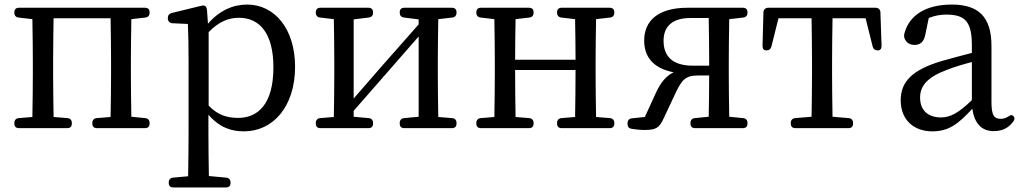

<svg xmlns="http://www.w3.org/2000/svg" viewBox="-20 -555 4479 842"><path d="M63 7H275C288 7 295 0 295 -13V-16C295 -28 288 -36 276 -37L215 -42C214 -98 213 -177 213 -228V-287C213 -338 214 -419 215 -475H465C466 -419 467 -338 467 -287V-228C467 -177 466 -98 465 -42L404 -37C392 -36 385 -28 385 -16V-13C385 0 392 7 405 7H616C629 7 636 0 636 -13V-16C636 -28 629 -36 617 -37L556 -43C555 -98 554 -177 554 -228V-287C554 -337 555 -415 556 -471L617 -478C629 -479 636 -487 636 -499V-501C636 -514 629 -521 616 -521H63C50 -521 43 -514 43 -501V-499C43 -487 50 -479 62 -478L122 -471C123 -415 124 -337 124 -287V-228C124 -176 123 -98 122 -42L62 -37C50 -36 43 -28 43 -16V-13C43 0 50 7 63 7Z M720 245V247C720 260 727 267 740 267H971C984 267 991 260 991 247V245C991 233 984 225 972 224L896 217C895 156 894 82 894 28V-52C945 7 998 21 1050 21C1177 21 1274 -87 1274 -262C1274 -429 1184 -535 1064 -535C1004 -535 944 -511 892 -451L888 -508C887 -519 885 -524 881 -528C877 -531 871 -532 860 -529L733 -498C722 -495 716 -488 716 -476V-474C716 -462 724 -454 736 -453L804 -450C806 -402 807 -350 807 -284V28C807 83 806 157 805 218L739 224C727 225 720 233 720 245ZM895 -92V-414C941 -462 985 -477 1028 -477C1120 -477 1179 -407 1179 -260C1179 -99 1112 -38 1024 -38C975 -38 934 -51 895 -92Z M1365 -16V-13C1365 0 1372 7 1385 7H1596C1609 7 1616 0 1616 -13V-16C1616 -28 1609 -36 1597 -37L1531 -43V-69L1816 -395V-43L1752 -37C1740 -36 1733 -28 1733 -16V-13C1733 0 1740 7 1753 7H1962C1975 7 1982 0 1982 -13V-16C1982 -28 1975 -36 1963 -37L1902 -42C1901 -98 1900 -177 1900 -228V-287C1900 -337 1901 -415 1902 -471L1963 -478C1975 -479 1982 -487 1982 -499V-501C1982 -514 1975 -521 1962 -521H1753C1740 -521 1733 -514 1733 -501V-499C1733 -487 1739 -480 1752 -478L1816 -470V-448L1658 -269L1531 -123V-470L1597 -478C1610 -480 1616 -487 1616 -499V-501C1616 -514 1609 -521 1596 -521H1385C1372 -521 1365 -514 1365 -501V-499C1365 -487 1372 -479 1384 -478L1444 -471C1445 -415 1446 -337 1446 -287V-228C1446 -177 1445 -98 1444 -42L1384 -37C1372 -36 1365 -28 1365 -16Z M2089 7H2300C2313 7 2320 0 2320 -13V-16C2320 -28 2313 -36 2301 -37L2241 -42C2240 -97 2239 -175 2239 -248H2504C2504 -175 2503 -97 2502 -42L2442 -37C2430 -36 2423 -28 2423 -16V-13C2423 0 2430 7 2443 7H2654C2667 7 2674 0 2674 -13V-16C2674 -28 2667 -36 2655 -37L2594 -42C2593 -98 2592 -177 2592 -228V-287C2592 -337 2593 -415 2594 -471L2655 -478C2667 -479 2674 -487 2674 -499V-501C2674 -514 2667 -521 2654 -521H2443C2430 -521 2423 -514 2423 -501V-499C2423 -487 2430 -479 2442 -478L2502 -471C2503 -420 2504 -349 2504 -293H2239C2239 -349 2240 -420 2241 -471L2301 -478C2313 -479 2320 -487 2320 -499V-501C2320 -514 2313 -521 2300 -521H2089C2076 -521 2069 -514 2069 -501V-499C2069 -487 2076 -479 2088 -478L2148 -471C2149 -415 2150 -337 2150 -287V-228C2150 -176 2149 -98 2148 -42L2088 -37C2076 -36 2069 -28 2069 -16V-13C2069 0 2076 7 2089 7Z M3238 -521H2995C2866 -521 2805 -464 2805 -377C2805 -308 2842 -256 2934 -238C2901 -222 2877 -193 2856 -147L2808 -42L2751 -36C2739 -35 2732 -27 2732 -15V-11C2732 1 2738 8 2750 10C2770 13 2789 15 2808 15C2859 15 2872 4 2891 -37L2944 -150C2970 -203 2985 -224 3041 -224H3090C3090 -166 3089 -93 3088 -43L3027 -37C3015 -36 3008 -28 3008 -16V-13C3008 0 3015 7 3028 7H3238C3251 7 3258 0 3258 -13V-16C3258 -28 3251 -36 3239 -37L3178 -43C3177 -98 3176 -177 3176 -228V-287C3176 -337 3177 -415 3178 -471L3239 -478C3251 -479 3258 -487 3258 -499V-501C3258 -514 3251 -521 3238 -521ZM2890 -376C2890 -438 2927 -476 3008 -476H3088C3089 -420 3090 -338 3090 -287V-267H3018C2932 -267 2890 -306 2890 -376Z M3328 -501 3324 -354C3324 -340 3330 -334 3341 -334C3353 -334 3360 -340 3363 -351L3394 -475H3539C3540 -419 3541 -338 3541 -287V-228C3541 -177 3540 -98 3539 -43L3467 -37C3455 -36 3448 -28 3448 -16V-13C3448 0 3455 7 3468 7H3701C3714 7 3721 0 3721 -13V-16C3721 -28 3714 -36 3702 -37L3631 -43C3630 -98 3629 -177 3629 -228V-287C3629 -338 3630 -419 3631 -475H3776L3807 -351C3810 -340 3817 -334 3829 -334C3840 -334 3846 -340 3846 -354L3841 -501C3841 -513 3832 -521 3820 -521H3349C3337 -521 3328 -513 3328 -501Z M4068 21C4141 21 4182 -11 4244 -78C4253 -15 4284 20 4337 20C4373 20 4400 9 4423 -21C4431 -31 4430 -40 4424 -46C4417 -53 4410 -50 4400 -43C4390 -37 4381 -34 4369 -34C4339 -34 4328 -49 4328 -109V-354C4328 -482 4270 -535 4154 -535C4044 -535 3969 -491 3947 -411C3944 -402 3944 -396 3947 -386C3955 -367 3971 -358 3990 -358C4014 -358 4033 -369 4039 -409L4053 -476C4077 -486 4103 -491 4129 -491C4210 -491 4242 -463 4242 -357V-323C4200 -312 4154 -300 4112 -288C3979 -249 3930 -196 3930 -115C3930 -26 3991 21 4068 21ZM4015 -127C4015 -177 4045 -216 4131 -248C4161 -260 4200 -272 4242 -283V-116C4184 -59 4146 -40 4107 -40C4050 -40 4015 -71 4015 -127Z"/></svg>

Font: 寒蝉锦书宋 Text
Style: Regular
Weight: 400
Designer: 寒蝉锦书宋{Warren} 思源宋体{Ryoko NISHIZUKA 西塚涼子 (kana & ideographs); Frank Grießhammer (Latin, Greek & Cyrillic); Wenlong ZHANG 
Foundry: Adobe & ChillType
Version: Version 2.000;Glyphs 3.1.1 (3135)